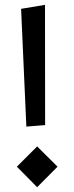

<svg xmlns="http://www.w3.org/2000/svg" viewBox="-20 -695 310 800"><path d="M89.8 -167.5 168 -173.8 167.5 -674.8 67.9 -658.2ZM50.3 -0.5 134.8 85 219.7 -0.5 134.8 -85Z"/></svg>

Font: SG Kara Light
Style: Regular
Weight: 400
Designer: Damoon Khanjanzadeh
Version: Version 1.000